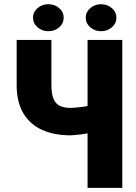

<svg xmlns="http://www.w3.org/2000/svg" viewBox="-20 -903 655 923"><path d="M60.1 -710.9H227.1V-494.6Q227.1 -451.7 237.3 -427.7Q247.6 -403.8 267.8 -394Q288.1 -384.3 318.8 -384.3Q325.2 -384.3 341.3 -385.5Q357.4 -386.7 376.2 -389.2Q395 -391.6 410.9 -394.8Q426.8 -397.9 432.1 -402.3V-270.5Q425.8 -266.6 408.9 -263.2Q392.1 -259.8 372.8 -257.3Q353.5 -254.9 338.1 -253.7Q322.8 -252.4 318.8 -252.4Q241.2 -252.4 183.1 -278.3Q125 -304.2 92.5 -357.9Q60.1 -411.6 60.1 -494.6ZM400.9 -710.9H567.9V0H400.9ZM138.7 -817.9Q138.7 -845.2 160.6 -864Q182.6 -882.8 212.4 -882.8Q242.7 -882.8 264.4 -864Q286.1 -845.2 286.1 -817.9Q286.1 -790.5 264.4 -771.7Q242.7 -752.9 212.4 -752.9Q182.6 -752.9 160.6 -771.7Q138.7 -790.5 138.7 -817.9ZM392.1 -817.9Q392.1 -845.2 414.1 -864Q436 -882.8 465.8 -882.8Q496.1 -882.8 517.8 -864Q539.6 -845.2 539.6 -817.9Q539.6 -790.5 517.8 -771.7Q496.1 -752.9 465.8 -752.9Q436 -752.9 414.1 -771.7Q392.1 -790.5 392.1 -817.9Z"/></svg>

Font: Roboto Condensed Black
Style: Regular
Weight: 900
Designer: Christian Robertson
Foundry: Google
Version: Version 3.008; 2023